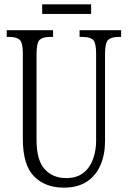

<svg xmlns="http://www.w3.org/2000/svg" viewBox="-20 -853 589 883"><path d="M273 10Q188 10 136.5 -42Q85 -94 85 -215V-607Q85 -656 71 -669.5Q57 -683 25 -683H11V-714H224V-683H208Q176 -683 162 -669.5Q148 -656 148 -603V-210Q148 -116 185.5 -75Q223 -34 284 -34Q333 -34 363.5 -58Q394 -82 408 -121.5Q422 -161 422 -205V-606Q422 -656 408.5 -669.5Q395 -683 362 -683H346V-714H537V-683H524Q491 -683 477 -669Q463 -655 463 -604V-203Q463 -142 442 -93.5Q421 -45 379 -17.5Q337 10 273 10ZM174 -789V-833H399V-789Z"/></svg>

Font: Noto Serif Ethiopic ExtraCondensed Light
Style: Regular
Weight: 300
Width: 2
Designer: Monotype Design Team
Foundry: Monotype Imaging Inc.
Version: Version 2.102; ttfautohint (v1.8.4.7-5d5b)